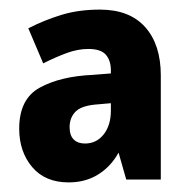

<svg xmlns="http://www.w3.org/2000/svg" viewBox="-20 -742 395 400"><path d="M188 -722Q250 -722 282.5 -685.5Q315 -649 315 -585V-368H243L227 -424Q211 -395 184.5 -378.5Q158 -362 123 -362Q74 -362 47 -394Q20 -426 20 -474Q20 -536 63 -559.5Q106 -583 173 -586L211 -589V-595Q211 -616 200.5 -628Q190 -640 164 -640Q142 -640 119 -631.5Q96 -623 70 -610L39 -683Q72 -700 108 -711Q144 -722 188 -722ZM177 -524Q148 -521 136.5 -508.5Q125 -496 125 -477Q125 -460 133.5 -451.5Q142 -443 157 -443Q181 -443 196 -462Q211 -481 211 -512V-527Z"/></svg>

Font: Noto Sans Telugu Condensed ExtraBold
Style: Regular
Weight: 800
Width: 3
Designer: Jelle Bosma - Monotype Design Team
Foundry: Monotype Imaging Inc.
Version: Version 2.005; ttfautohint (v1.8.4.7-5d5b)